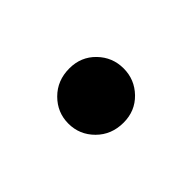

<svg xmlns="http://www.w3.org/2000/svg" viewBox="-38 -196 280 280"><g transform="rotate(-45 102.0 -56.0)"><path d="M45 -56Q45 -79 61.5 -95.5Q78 -112 103 -112Q127 -112 143 -95.5Q159 -79 159 -56Q159 -33 143 -16.5Q127 0 103 0Q78 0 61.5 -16.5Q45 -33 45 -56Z"/></g></svg>

Font: Niramit
Style: Regular
Weight: 400
Version: Version 1.000; ttfautohint (v1.6)